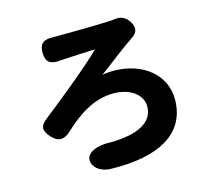

<svg xmlns="http://www.w3.org/2000/svg" viewBox="-115 -902 1209 1100"><g transform="rotate(-15 490.0 -352.5)"><path d="M304 -454C245 -405 183 -356 130 -314C85 -279 87 -251 126 -209C164 -168 202 -173 241 -212C325 -290 421 -355 535 -355C639 -355 705 -301 705 -233C705 -140 614 -90 448 -88C382 -93 291 -69 308 -5C319 36 365 57 407 59C556 63 666 40 741 -4C829 -55 869 -134 869 -233C869 -373 748 -480 569 -480C553 -480 523 -478 504 -474C590 -539 672 -602 719 -633C719 -633 720 -634 720 -634C760 -657 762 -693 735 -730C716 -756 689 -769 658 -764C647 -763 635 -762 624 -761C559 -757 343 -755 290 -755C289 -755 288 -755 287 -755C231 -758 204 -739 205 -683C206 -627 235 -609 291 -616C292 -616 294 -616 295 -616C341 -619 451 -625 500 -626C463 -588 387 -522 304 -454Z"/></g></svg>

Font: GenSenRounded2 TW H
Style: Regular
Weight: 900
Version: Version 2.100;PS 2.1;hotconv 16.6.51;makeotf.lib2.5.65220 DE